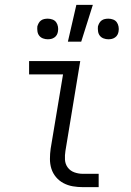

<svg xmlns="http://www.w3.org/2000/svg" viewBox="-20 -772 540 792"><path d="M323 0Q301 0 280.5 -3.5Q260 -7 242 -16.5Q224 -26 211 -41.5Q198 -57 192 -76Q186 -95 186 -116.5Q186 -138 189 -159L240 -465H100V-520H311L250 -150Q247 -132 248 -113.5Q249 -95 259.5 -81Q270 -67 287 -61Q304 -55 322 -55H387V0ZM260 -600 295 -752H363L315 -600ZM427 -610Q417 -610 407.5 -613.5Q398 -617 392 -624.5Q386 -632 384.5 -642.5Q383 -653 384 -663Q386 -670 389.5 -676.5Q393 -683 399 -687.5Q405 -692 412.5 -693.5Q420 -695 427 -695Q437 -695 446.5 -691.5Q456 -688 461.5 -680.5Q467 -673 469 -662.5Q471 -652 469 -642Q468 -635 464.5 -628.5Q461 -622 454.5 -617.5Q448 -613 441 -611.5Q434 -610 427 -610ZM177 -610Q167 -610 157.5 -613.5Q148 -617 142 -624.5Q136 -632 134.5 -642.5Q133 -653 134 -663Q136 -670 139.5 -676.5Q143 -683 149 -687.5Q155 -692 162.5 -693.5Q170 -695 177 -695Q187 -695 196.5 -691.5Q206 -688 211.5 -680.5Q217 -673 219 -662.5Q221 -652 219 -642Q218 -635 214.5 -628.5Q211 -622 204.5 -617.5Q198 -613 191 -611.5Q184 -610 177 -610Z"/></svg>

Font: Iosevka Curly Light
Style: Italic
Weight: 300
Italic angle: -9°
Monospace: yes
Designer: Belleve Invis
Foundry: Belleve Invis
Version: Version 22.1.2; ttfautohint (v1.8.4)